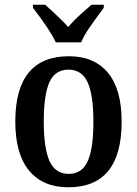

<svg xmlns="http://www.w3.org/2000/svg" viewBox="-20 -786 583 816"><path d="M45 -269Q45 -547 273 -547Q380 -547 438.5 -477Q497 -407 497 -269Q497 10 270 10Q163 10 104 -60.5Q45 -131 45 -269ZM377 -269Q377 -382 352.5 -436Q328 -490 271 -490Q214 -490 190 -436.5Q166 -383 166 -269Q166 -156 190.5 -101.5Q215 -47 272 -47Q329 -47 353 -101.5Q377 -156 377 -269ZM120 -753V-766H172Q245 -700 270 -671Q293 -699 328 -730Q363 -761 369 -766H421V-753Q381 -699 359 -667Q337 -635 325 -606H217Q196 -654 120 -753Z"/></svg>

Font: Noto Serif NarrowSemiBold
Style: Regular
Weight: 600
Width: 4
Designer: Monotype Design Team
Foundry: Monotype Imaging Inc.
Version: Version 1.001